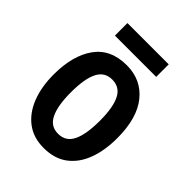

<svg xmlns="http://www.w3.org/2000/svg" viewBox="-203 -804 921 921"><g transform="rotate(45 257.0 -344.0)"><path d="M473 -273Q473 -190 449.5 -126.5Q426 -63 378 -26.5Q330 10 256 10Q187 10 139 -26Q91 -62 66 -126Q41 -190 41 -273Q41 -402 95 -477.5Q149 -553 258 -553Q356 -553 414.5 -481Q473 -409 473 -273ZM160 -272Q160 -181 183 -134Q206 -87 257 -87Q309 -87 332 -134Q355 -181 355 -273Q355 -363 332 -409Q309 -455 257 -455Q206 -455 183 -409Q160 -363 160 -272ZM397 -698V-613H117V-698Z"/></g></svg>

Font: Noto Sans Devanagari Condensed SemiBold
Style: Regular
Weight: 600
Width: 3
Designer: Jelle Bosma - Monotype Design Team
Foundry: Monotype Imaging Inc.
Version: Version 2.004; ttfautohint (v1.8.4.7-5d5b)